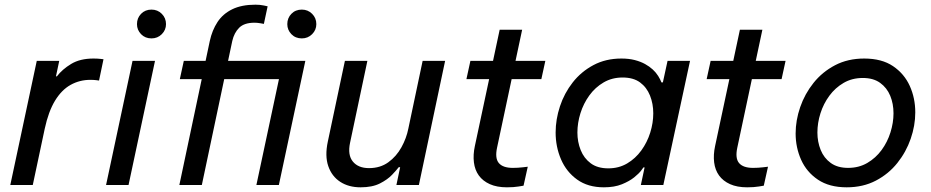

<svg xmlns="http://www.w3.org/2000/svg" viewBox="-20 -790 3977 820"><path d="M120 0H24L137 -530H233L219 -464H223Q246 -494 284 -517Q322 -540 379 -540Q396 -540 409 -538.5Q422 -537 422 -537L403 -446Q403 -446 392 -447.5Q381 -449 366 -449Q320 -449 281.5 -427.5Q243 -406 215 -360Q187 -314 171 -240Z M529 0H433L546 -530H642ZM627 -626Q600 -626 582.5 -644Q565 -662 565 -687Q565 -713 582.5 -731Q600 -749 627 -749Q653 -749 671 -731Q689 -713 689 -687Q689 -662 671 -644Q653 -626 627 -626Z M1203 -452H748L773 -530H1228ZM842 0H746L876 -615Q886 -661 909 -696Q932 -731 972 -750.5Q1012 -770 1071 -770Q1091 -770 1107 -766.5Q1123 -763 1123 -763L1107 -688Q1107 -688 1093 -690.5Q1079 -693 1067 -693Q1023 -693 1001.5 -671.5Q980 -650 972 -615ZM1053 -452H748L765 -530H1070ZM1171 0H1075L1188 -530H1284ZM1269 -626Q1242 -626 1224.5 -644Q1207 -662 1207 -687Q1207 -713 1224.5 -731Q1242 -749 1269 -749Q1295 -749 1313 -731Q1331 -713 1331 -687Q1331 -662 1313 -644Q1295 -626 1269 -626Z M1520 10Q1469 10 1433 -13.5Q1397 -37 1382 -80.5Q1367 -124 1380 -185L1453 -530H1549L1475 -180Q1464 -128 1487 -100Q1510 -72 1556 -72Q1604 -72 1638.5 -97Q1673 -122 1694.5 -161Q1716 -200 1724 -241L1785 -530H1881L1769 0H1673L1689 -76H1683Q1674 -64 1654.5 -43.5Q1635 -23 1602.5 -6.5Q1570 10 1520 10Z M2145 10Q2102 10 2072 -3.5Q2042 -17 2025 -40.5Q2008 -64 2004 -96.5Q2000 -129 2008 -166L2114 -663H2210L2103 -160Q2093 -114 2110.5 -93.5Q2128 -73 2170 -73Q2192 -73 2213 -75.5Q2234 -78 2234 -78L2216 3Q2216 3 2195 6.5Q2174 10 2145 10ZM2292 -452H1972L1989 -530H2309Z M2634 -540Q2666 -540 2691 -533.5Q2716 -527 2735 -516.5Q2754 -506 2768 -493Q2782 -480 2791 -465.5Q2800 -451 2805 -438H2811L2831 -530H2927L2813 0H2717L2733 -75H2728Q2728 -75 2718.5 -62Q2709 -49 2688.5 -32.5Q2668 -16 2636 -3Q2604 10 2559 10Q2491 10 2445 -23Q2399 -56 2376 -109.5Q2353 -163 2353 -224Q2353 -280 2371.5 -336Q2390 -392 2426 -438Q2462 -484 2514.5 -512Q2567 -540 2634 -540ZM2639 -459Q2594 -459 2558 -438Q2522 -417 2497 -382.5Q2472 -348 2459 -306.5Q2446 -265 2446 -224Q2446 -184 2460 -149Q2474 -114 2503 -92.5Q2532 -71 2578 -71Q2623 -71 2658.5 -92Q2694 -113 2719 -147.5Q2744 -182 2757 -223.5Q2770 -265 2770 -306Q2770 -347 2756 -382Q2742 -417 2713.5 -438Q2685 -459 2639 -459Z M3171 10Q3128 10 3098 -3.5Q3068 -17 3051 -40.5Q3034 -64 3030 -96.5Q3026 -129 3034 -166L3140 -663H3236L3129 -160Q3119 -114 3136.5 -93.5Q3154 -73 3196 -73Q3218 -73 3239 -75.5Q3260 -78 3260 -78L3242 3Q3242 3 3221 6.5Q3200 10 3171 10ZM3318 -452H2998L3015 -530H3335Z M3596 10Q3522 10 3473.5 -22.5Q3425 -55 3401.5 -107.5Q3378 -160 3378 -220Q3378 -276 3397.5 -332.5Q3417 -389 3454.5 -436Q3492 -483 3546.5 -511.5Q3601 -540 3671 -540Q3746 -540 3794 -507.5Q3842 -475 3865.5 -423Q3889 -371 3889 -310Q3889 -254 3869.5 -197.5Q3850 -141 3812.5 -94Q3775 -47 3720.5 -18.5Q3666 10 3596 10ZM3602 -73Q3648 -73 3684 -94Q3720 -115 3745 -149Q3770 -183 3783 -224.5Q3796 -266 3796 -306Q3796 -347 3782 -381Q3768 -415 3739 -436Q3710 -457 3665 -457Q3619 -457 3583 -436Q3547 -415 3522 -381Q3497 -347 3484 -306Q3471 -265 3471 -224Q3471 -184 3485 -149.5Q3499 -115 3528 -94Q3557 -73 3602 -73Z"/></svg>

Font: Be Vietnam Pro Variable Thin
Style: Italic
Weight: 100
Italic angle: -12°
Designer: Lam Bao, Tony Le, Vietanh Nguyen
Foundry: Yellow Type Foundry
Version: Version 1.002